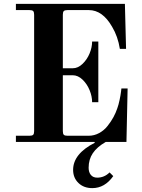

<svg xmlns="http://www.w3.org/2000/svg" viewBox="-20 -732 730 990"><path d="M62 0H467L469 4C394.3 42 357 88.7 357 144C357 171.3 366.2 193.8 384.5 211.5C402.8 229.2 426.7 238 456 238C498.7 238 534.7 217.3 564 176L545 157C527 175 505.7 184 481 184C467 184 456.2 179.3 448.5 170C440.8 160.7 437 148.3 437 133C437 104.3 444.2 79.3 458.5 58C472.8 36.7 495 17.3 525 0H632L638 -276H606L604 -259C602.7 -247.7 600.2 -233.3 596.5 -216C592.8 -198.7 589 -184.7 585 -174C579.7 -158 573 -142.7 565 -128C557 -113.3 547 -98.3 535 -83C523 -67.7 508.5 -55.3 491.5 -46C474.5 -36.7 456.3 -32 437 -32H328C318.7 -32 312.3 -33.7 309 -37C305.7 -40.3 304 -46.7 304 -56V-344H355C373 -344 389.8 -336.5 405.5 -321.5C421.2 -306.5 433.3 -288.3 442 -267C450.7 -245.7 455 -225 455 -205H487V-518H455C455 -498 450.7 -477.5 442 -456.5C433.3 -435.5 421.2 -417.5 405.5 -402.5C389.8 -387.5 373 -380 355 -380H304V-656C304 -665.3 305.7 -671.7 309 -675C312.3 -678.3 318.7 -680 328 -680H438C485.3 -680 525.3 -651.3 558 -594C578 -560.7 591.3 -522.7 598 -480H630L624 -712H62V-680H132C141.3 -680 147.7 -678.3 151 -675C154.3 -671.7 156 -665.3 156 -656V-56C156 -46.7 154.3 -40.3 151 -37C147.7 -33.7 141.3 -32 132 -32H62Z"/></svg>

Font: Km Standard TT
Style: Bold
Weight: 700
Designer: Alexey Kryukov <alexios@thessalonica.org.ru>
Version: Version 2.0.2